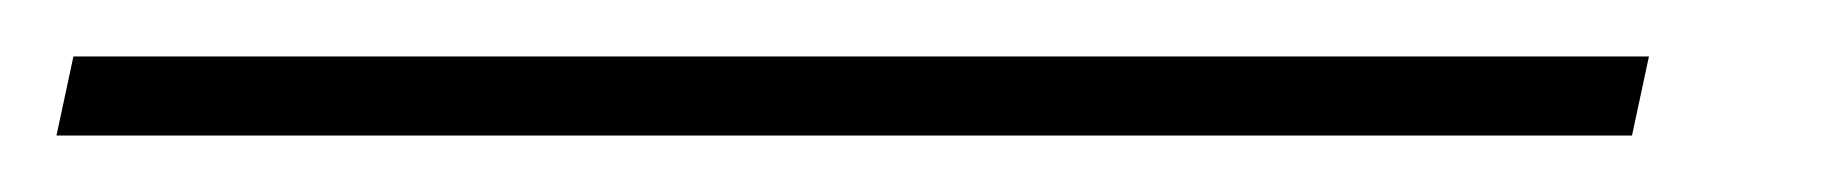

<svg xmlns="http://www.w3.org/2000/svg" viewBox="-51 152 653 68"><path d="M-25 172 -31 200H527L533 172Z"/></svg>

Font: LT Wave Text Thin Italic
Style: Regular
Weight: 100
Designer: Daniel Lyons
Version: Version 2.5 (Glyphs App)